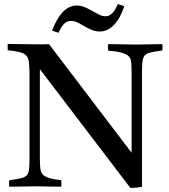

<svg xmlns="http://www.w3.org/2000/svg" viewBox="-20 -917 833 944"><path d="M621 7 176 -577V-149Q176 -111 178 -90.5Q180 -70 190 -59Q200 -49 221 -42Q242 -35 281 -31Q283 -15 281 1Q251 1 214.5 0Q178 -1 153 -1Q128 -1 91.5 0Q55 1 26 1Q23 -14 26 -31Q62 -36 82 -40.5Q102 -45 111 -54.5Q120 -64 122.5 -83Q125 -102 125 -136V-546Q125 -586 122.5 -609Q120 -632 109.5 -643.5Q99 -655 77.5 -660.5Q56 -666 18 -670Q17 -685 18 -701Q49 -701 84 -700Q119 -699 154 -699Q159 -699 181.5 -699Q204 -699 221 -700L627 -166V-550Q627 -588 625.5 -609Q624 -630 613 -640Q592 -662 512 -668Q509 -685 512 -700Q531 -700 557.5 -699.5Q584 -699 609 -698.5Q634 -698 650 -698Q675 -698 712 -699Q749 -700 778 -700Q780 -685 778 -669Q730 -663 709 -655.5Q688 -648 683 -628Q678 -608 678 -563V2Q668 4 651 5.5Q634 7 621 7ZM559 -897Q568 -895 576 -892Q584 -889 591 -886Q571 -826 540 -794Q509 -762 469 -762Q455 -762 439 -767Q423 -772 402 -784Q383 -795 365.5 -804.5Q348 -814 328 -814Q292 -814 268 -756Q254 -759 236 -767Q258 -825 288.5 -857.5Q319 -890 359 -890Q372 -890 388 -885Q404 -880 425 -868Q444 -858 462.5 -847.5Q481 -837 499 -837Q535 -837 559 -897Z"/></svg>

Font: Tiro Telugu
Style: Regular
Weight: 400
Designer: Telugu: John Hudson & Fiona Ross. Latin: John Hudson.
Foundry: Tiro Typeworks Ltd.
Version: Version 1.52